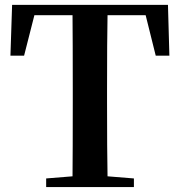

<svg xmlns="http://www.w3.org/2000/svg" viewBox="-20 -762 732 782"><path d="M573.2 -700.2H418Q416 -600.6 416 -394.5V-345.7Q416 -144.5 418 -43.9L525.4 -35.2V0H168V-35.2L275.4 -43.9Q276.4 -142.6 276.4 -345.7V-394.5Q276.4 -599.6 275.4 -700.2H120.1L78.1 -535.2H22.5L29.3 -742.2H664.1L669.9 -535.2H614.3Z"/></svg>

Font: Bpmf Zihi Serif Bold
Style: Bold
Weight: 700
Foundry: But Ko
Version: Version 1.320